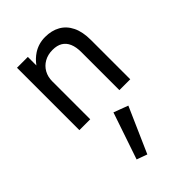

<svg xmlns="http://www.w3.org/2000/svg" viewBox="-238 -565 1001 1001"><g transform="rotate(-45 262.5 -65.0)"><path d="M155 0H75V-460H155V-397Q176 -426 205 -445Q244 -470 292 -470Q340 -470 375.5 -450Q411 -430 430.5 -390Q450 -350 450 -290V0H370V-280Q370 -318 359 -343.5Q348 -369 326.5 -382Q305 -395 272 -395Q237 -395 210.5 -380Q184 -365 169.5 -339Q155 -313 155 -280ZM346 90 236 340 178 319 266 60Z"/></g></svg>

Font: Venryn Sans
Style: Regular
Weight: 400
Designer: Owen Earl, indestructible type* (font) & Cristiano Sobral (main changes)
Version: Version 3.600; ttfautohint (v1.8.3)